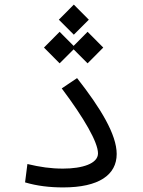

<svg xmlns="http://www.w3.org/2000/svg" viewBox="-20 -816 626 838"><path d="M255.9 2C411.6 2 489.3 -52.7 489.3 -144C489.3 -228.5 419.4 -343.8 316.4 -475.1L249.5 -430.2C347.7 -299.3 407.7 -194.8 407.7 -146.5C407.7 -101.6 338.9 -80.1 254.9 -80.1C201.2 -80.1 155.3 -86.9 99.6 -100.1L89.4 -20C141.6 -4.4 197.3 2 255.9 2ZM362.3 -539.6 430.7 -608.4 362.3 -677.2 301.3 -615.7 240.2 -677.2 171.9 -608.4 240.2 -539.6 301.3 -600.6ZM302.2 -664.6 367.7 -730 302.2 -795.9 236.8 -730Z"/></svg>

Font: Cascadia Code SemiLight
Style: Regular
Weight: 350
Monospace: yes
Designer: Aaron Bell
Foundry: Saja Typeworks
Version: Version 2404.023